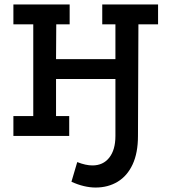

<svg xmlns="http://www.w3.org/2000/svg" viewBox="-20 -609 768 860"><path d="M40 -589H292V-500H232L231 -344H497V-500H438V-589H688V-500H600L598 0H497V-255H231V-89H290V0H40V-89H129V-500H40ZM598 0Q598 76 574 127.5Q550 179 507 205Q464 231 408 231Q383 231 355.5 224.5Q328 218 300 205L326 117Q364 132 394 132Q442 132 469.5 97Q497 62 497 0Z"/></svg>

Font: Podkova SemiBold
Style: Regular
Weight: 600
Designer: Ilya Yudin
Foundry: Cyreal (www.cyreal.org)
Version: Version 2.103